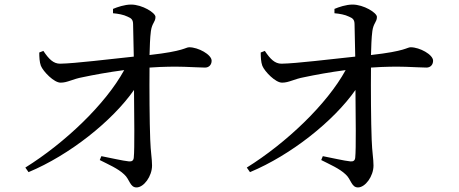

<svg xmlns="http://www.w3.org/2000/svg" viewBox="-20 -797 2010 841"><path d="M105 -43C285 -118 472 -267 567 -403C568 -284 570 -146 566 -107C565 -94 558 -89 545 -90C516 -93 466 -105 424 -113L417 -96C454 -77 497 -59 524 -33C548 -12 549 24 578 24C610 24 646 -25 646 -72C646 -102 640 -129 638 -186C635 -260 634 -412 635 -501C761 -510 835 -501 878 -501C896 -501 907 -514 907 -531C907 -558 848 -590 809 -590C792 -590 788 -573 635 -556C636 -590 637 -632 641 -661C646 -697 661 -700 661 -723C661 -741 603 -777 554 -777C526 -777 494 -766 475 -758V-739C497 -737 521 -733 539 -724C556 -717 563 -710 563 -690L566 -549C459 -538 309 -519 243 -518C214 -518 194 -538 170 -574L152 -567C152 -548 153 -525 159 -509C169 -484 217 -434 246 -435C276 -435 298 -451 343 -459C390 -469 455 -481 524 -490C442 -340 264 -171 91 -63Z M1075 -43C1255 -118 1442 -267 1537 -403C1538 -284 1540 -146 1536 -107C1535 -94 1528 -89 1515 -90C1486 -93 1436 -105 1394 -113L1387 -96C1424 -77 1467 -59 1494 -33C1518 -12 1519 24 1548 24C1580 24 1616 -25 1616 -72C1616 -102 1610 -129 1608 -186C1605 -260 1604 -412 1605 -501C1731 -510 1805 -501 1848 -501C1866 -501 1877 -514 1877 -531C1877 -558 1818 -590 1779 -590C1762 -590 1758 -573 1605 -556C1606 -590 1607 -632 1611 -661C1616 -697 1631 -700 1631 -723C1631 -741 1573 -777 1524 -777C1496 -777 1464 -766 1445 -758V-739C1467 -737 1491 -733 1509 -724C1526 -717 1533 -710 1533 -690L1536 -549C1429 -538 1279 -519 1213 -518C1184 -518 1164 -538 1140 -574L1122 -567C1122 -548 1123 -525 1129 -509C1139 -484 1187 -434 1216 -435C1246 -435 1268 -451 1313 -459C1360 -469 1425 -481 1494 -490C1412 -340 1234 -171 1061 -63Z"/></svg>

Font: Noto Serif CJK SC Medium
Style: Regular
Weight: 500
Designer: Ryoko NISHIZUKA 西塚涼子 (kana & ideographs); Frank Grießhammer (Latin, Greek & Cyrillic); Wenlong ZHANG 张文龙 (bopomofo); San
Foundry: Adobe
Version: Version 2.001;hotconv 1.1.0;makeotfexe 2.6.0